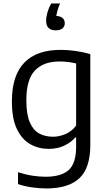

<svg xmlns="http://www.w3.org/2000/svg" viewBox="-20 -832 604 1082"><path d="M241.5 230Q204 230 161.2 224Q118.5 218 81.5 205.5V138.5Q123.5 152 162.5 158Q201.5 164 237 164Q325 164 367 126.2Q409 88.5 409 -4.5V-57.5H404.5Q379.5 -29 341.5 -11Q303.5 7 254.5 7Q198 7 151 -19.2Q104 -45.5 75.5 -104.2Q47 -163 47 -260.5Q47 -406.5 116.8 -478.8Q186.5 -551 322 -551Q364 -551 408.2 -544.5Q452.5 -538 489 -526.5V-16.5Q489 115.5 427 172.8Q365 230 241.5 230ZM278 -61.5Q314.5 -61.5 349.8 -76.8Q385 -92 409 -124.5V-474.5Q391 -479 366.5 -482.2Q342 -485.5 315.5 -485.5Q224.5 -485.5 176.5 -434.5Q128.5 -383.5 128.5 -268Q128.5 -187.5 148 -142.5Q167.5 -97.5 201.2 -79.5Q235 -61.5 278 -61.5ZM294 -661Q240 -661 240 -715.5Q240 -736.5 247.5 -762.8Q255 -789 268.5 -812.5H318.5Q309 -791 304.2 -774Q299.5 -757 297.5 -742Q321 -741 333 -730Q345 -719 345 -701Q345 -683 332 -672Q319 -661 294 -661Z"/></svg>

Font: Encode Sans
Style: Regular
Weight: 400
Designer: Multiple Designers
Foundry: Impallari Type
Version: Version 3.002; ttfautohint (v1.8.3) -l 8 -r 50 -G 200 -x 14 